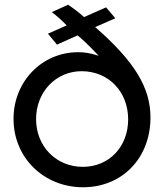

<svg xmlns="http://www.w3.org/2000/svg" viewBox="-20 -776 692 809"><path d="M37 -275C37 -112 164 13 330 13C495 13 614 -110 614 -281C614 -407 547 -517 381 -662L466 -699L427 -745L334 -704C311 -725 296 -736 267 -756L198 -725C221 -708 241 -690 261 -669L182 -634L220 -588L307 -627C337 -601 347 -592 396 -541C357 -553 337 -556 309 -556C157 -556 37 -433 37 -275ZM132 -274C132 -388 215 -476 324 -476C437 -476 520 -390 520 -273C520 -157 439 -73 329 -73C217 -73 132 -159 132 -274Z"/></svg>

Font: Involve Medium
Style: Regular
Weight: 500
Designer: Stefan Peev
Foundry: Context Ltd.
Version: Version 1.001